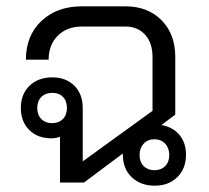

<svg xmlns="http://www.w3.org/2000/svg" viewBox="-20 -578 661 608"><path d="M569 -88Q569 -44 541.5 -17Q514 10 470 10Q425 10 397 -17Q369 -44 369 -88V-92L246 0H170V-145Q157 -140 143 -140Q99 -140 72.5 -166.5Q46 -193 46 -236Q46 -280 73.5 -306.5Q101 -333 146 -333Q189 -333 215.5 -306.5Q242 -280 242 -236V-67L463 -227V-398Q463 -442 439.5 -468Q416 -494 377 -494H240Q192 -494 163 -465Q134 -436 134 -389H62Q62 -465 111 -511.5Q160 -558 240 -558H377Q448 -558 491.5 -514Q535 -470 535 -398V-215L491 -182Q527 -176 548 -151Q569 -126 569 -88ZM145 -188Q166 -188 179 -201Q192 -214 192 -236Q192 -258 179.5 -271Q167 -284 146 -284Q124 -284 111 -271Q98 -258 98 -236Q98 -214 111 -201Q124 -188 145 -188ZM516 -87Q516 -109 503 -123Q490 -137 469 -137Q448 -137 435 -123Q422 -109 422 -87Q422 -65 435 -52Q448 -39 469 -39Q490 -39 503 -52Q516 -65 516 -87Z"/></svg>

Font: Stavian Regular
Style: Regular
Weight: 400
Version: Version 1.000; ttfautohint (v1.6)